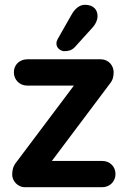

<svg xmlns="http://www.w3.org/2000/svg" viewBox="-20 -783 533 803"><path d="M407 0C439 0 463 -24 463 -55C463 -87 439 -110 407 -110H197L438 -431C453 -449 454 -462 455 -475C458 -509 433 -535 402 -535H94C62 -535 38 -512 38 -481C38 -449 62 -425 94 -425H289L50 -107C34 -87 32 -74 31 -54C30 -30 51 0 85 0ZM293 -586 369 -670C381 -684 387 -699 388 -713C389 -741 372 -763 335 -763C311 -763 292 -744 280 -723L222 -621C218 -614 216 -608 216 -602C215 -580 237 -569 248 -569C263 -569 279 -571 293 -586Z"/></svg>

Font: Hotpoint
Style: Bold
Weight: 700
Designer: Andrew Paglinawan, Luciano Perondi, Riccardo Olocco
Foundry: CAST Cooperativa Anonima Servizi Tipografici
Version: Version 1.000;PS 2.1;hotconv 16.6.51;makeotf.lib2.5.65220